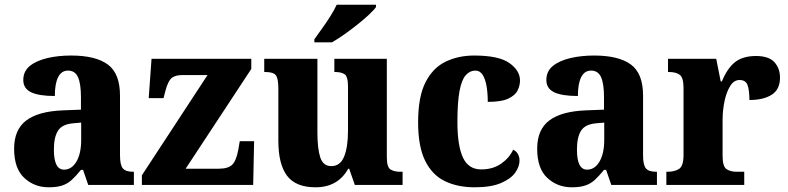

<svg xmlns="http://www.w3.org/2000/svg" viewBox="-20 -786 3349 816"><path d="M187 10Q126 10 83 -30Q40 -70 40 -154Q40 -235 91.5 -274Q143 -313 248 -317L324 -320V-374Q324 -430 311.5 -458Q299 -486 269 -486Q241 -486 227 -458Q213 -430 213 -378Q145 -378 112 -394Q79 -410 79 -446Q79 -483 106.5 -505.5Q134 -528 180.5 -539Q227 -550 282 -550Q386 -550 438 -512Q490 -474 490 -380V-126Q490 -85 502 -70.5Q514 -56 546 -56H549V0H355L333 -64H324Q303 -38 285 -21.5Q267 -5 244 2.5Q221 10 187 10ZM252 -65Q285 -65 305 -99.5Q325 -134 325 -191V-265L291 -262Q244 -258 226.5 -230.5Q209 -203 209 -150Q209 -65 252 -65Z M583 0V-41L862 -467H756Q724 -467 709 -454Q694 -441 683 -400L675 -369H612L624 -536H1048V-493L769 -69H910Q949 -69 966.5 -85.5Q984 -102 993 -151L999 -186H1060L1056 0Z M1321 10Q1237 10 1200 -39Q1163 -88 1163 -188V-409Q1163 -452 1152.5 -466Q1142 -480 1107 -480H1103V-536H1329V-222Q1329 -155 1341 -117.5Q1353 -80 1388 -80Q1426 -80 1442.5 -120.5Q1459 -161 1459 -230V-418Q1459 -461 1444.5 -470.5Q1430 -480 1404 -480H1401V-536H1624V-118Q1624 -75 1640 -65.5Q1656 -56 1681 -56H1691V0H1488L1464 -69H1460Q1416 10 1321 10ZM1316 -619Q1330 -639 1348.5 -664.5Q1367 -690 1384 -717Q1401 -744 1411 -766H1578V-756Q1569 -743 1548 -723.5Q1527 -704 1499.5 -682Q1472 -660 1443.5 -640Q1415 -620 1391 -606H1316Z M1997 10Q1925 10 1871 -16Q1817 -42 1787 -102.5Q1757 -163 1757 -266Q1757 -375 1788.5 -436.5Q1820 -498 1874 -524Q1928 -550 1995 -550Q2100 -550 2145 -518Q2190 -486 2190 -444Q2190 -423 2180 -402Q2170 -381 2140.5 -367Q2111 -353 2053 -353Q2053 -389 2048 -419Q2043 -449 2031.5 -467.5Q2020 -486 2000 -486Q1977 -486 1959.5 -466.5Q1942 -447 1933 -399.5Q1924 -352 1924 -267Q1924 -167 1947.5 -116.5Q1971 -66 2025 -66Q2075 -66 2110 -90.5Q2145 -115 2161 -150Q2175 -143 2181.5 -130.5Q2188 -118 2188 -104Q2188 -78 2169.5 -52Q2151 -26 2109 -8Q2067 10 1997 10Z M2410 10Q2349 10 2306 -30Q2263 -70 2263 -154Q2263 -235 2314.5 -274Q2366 -313 2471 -317L2547 -320V-374Q2547 -430 2534.5 -458Q2522 -486 2492 -486Q2464 -486 2450 -458Q2436 -430 2436 -378Q2368 -378 2335 -394Q2302 -410 2302 -446Q2302 -483 2329.5 -505.5Q2357 -528 2403.5 -539Q2450 -550 2505 -550Q2609 -550 2661 -512Q2713 -474 2713 -380V-126Q2713 -85 2725 -70.5Q2737 -56 2769 -56H2772V0H2578L2556 -64H2547Q2526 -38 2508 -21.5Q2490 -5 2467 2.5Q2444 10 2410 10ZM2475 -65Q2508 -65 2528 -99.5Q2548 -134 2548 -191V-265L2514 -262Q2467 -258 2449.5 -230.5Q2432 -203 2432 -150Q2432 -65 2475 -65Z M2812 0V-56H2816Q2848 -56 2866.5 -68.5Q2885 -81 2885 -128V-412Q2885 -456 2869 -468Q2853 -480 2823 -480H2819V-536H3024L3043 -440H3048Q3071 -496 3104 -522Q3137 -548 3193 -548Q3247 -548 3271 -522Q3295 -496 3295 -456Q3295 -406 3260 -383.5Q3225 -361 3165 -361Q3165 -403 3157 -424.5Q3149 -446 3123 -446Q3099 -446 3083 -420Q3067 -394 3059 -355Q3051 -316 3051 -276V-123Q3051 -79 3067.5 -67.5Q3084 -56 3111 -56H3143V0Z"/></svg>

Font: Noto Serif Myanmar SemiCondensed ExtraBold
Style: Regular
Weight: 800
Width: 4
Designer: Ben Mitchell and the Monotype Design Team
Foundry: Monotype Imaging Inc.
Version: Version 2.106; ttfautohint (v1.8.4.7-5d5b)